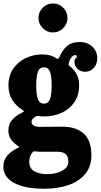

<svg xmlns="http://www.w3.org/2000/svg" viewBox="-26 -862 600 1145"><path d="M24.5 -352.5Q24.5 -411 52.8 -452.2Q81 -493.5 127 -515.5Q173 -537.5 227 -537.5Q277 -537.5 310 -514Q318.5 -510.5 320.8 -511.2Q323 -512 327.5 -520Q343.5 -559.5 371.8 -585.5Q400 -611.5 449 -611.5Q495 -611.5 524.5 -583.8Q554 -556 554 -515Q554 -480.5 533.5 -457.2Q513 -434 481.5 -434Q452.5 -434 435.2 -452Q418 -470 418 -491.5Q418 -508 425 -513Q432 -518 432 -525Q432 -533.5 423.5 -533.5Q412 -533.5 401.2 -520.8Q390.5 -508 385.5 -490Q383 -482.5 382.8 -478.5Q382.5 -474.5 387 -469.5Q411.5 -452.5 428.8 -422.8Q446 -393 446 -354Q446 -295.5 418.2 -253.8Q390.5 -212 343 -189.8Q295.5 -167.5 236 -167.5Q228 -167.5 219.2 -168.2Q210.5 -169 201.5 -170.5Q192.5 -171.5 184 -165Q174.5 -159 168.2 -152Q162 -145 162 -136Q162 -105.5 215 -105.5Q226.5 -105.5 250.5 -105.8Q274.5 -106 301.2 -106.2Q328 -106.5 346.5 -106.5Q427 -106.5 473 -65.5Q519 -24.5 519 64Q519 130.5 482.5 175Q446 219.5 382.8 241.5Q319.5 263.5 238.5 263.5Q122 263.5 58 228.8Q-6 194 -6 133Q-6 93.5 17.2 66.2Q40.5 39 78 21.5Q88.5 16.5 88 14Q87.5 11.5 78.5 6Q54 -9.5 39 -31.5Q24 -53.5 24 -84Q24 -121 46 -146.8Q68 -172.5 105.5 -190Q116.5 -195 116.2 -198.2Q116 -201.5 107 -207Q69 -230 46.8 -267Q24.5 -304 24.5 -352.5ZM190 -352.5Q190 -297 200 -270.5Q210 -244 236 -244Q262 -244 272 -270.5Q282 -297 282 -352.5Q282 -407.5 272 -434Q262 -460.5 236 -460.5Q210 -460.5 200 -434Q190 -407.5 190 -352.5ZM381.5 102.5Q381.5 72 366.2 57.5Q351 43 315.5 43H229.5Q219.5 43 210.5 42.8Q201.5 42.5 191 41.5Q183.5 40.5 178.5 40.5Q173.5 40.5 169 45Q158 57.5 153.2 72.8Q148.5 88 148.5 102.5Q148.5 142.5 179.2 159.5Q210 176.5 256 176.5Q287.5 176.5 316.2 168Q345 159.5 363.2 143Q381.5 126.5 381.5 102.5ZM290 -668.5Q254.5 -668.5 229 -694Q203.5 -719.5 203.5 -755Q203.5 -790.5 229 -816Q254.5 -841.5 290 -841.5Q325.5 -841.5 351 -816Q376.5 -790.5 376.5 -755Q376.5 -719.5 351 -694Q325.5 -668.5 290 -668.5Z"/></svg>

Font: Besley* Narrow Heavy
Style: Regular
Weight: 800
Width: 4
Designer: Owen Earl
Foundry: indestructible type*
Version: Version 3.000; ttfautohint (v1.8.3)